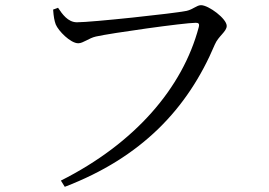

<svg xmlns="http://www.w3.org/2000/svg" viewBox="-20 -703 1040 741"><path d="M277 -617C242 -617 220 -649 204 -673L185 -666C187 -638 190 -623 195 -609C205 -584 252 -536 282 -536C301 -536 323 -556 350 -562C407 -575 691 -615 735 -615C745 -615 751 -613 747 -598C685 -364 501 -150 215 -6L230 18C525 -95 704 -282 809 -531C823 -564 855 -581 855 -603C855 -631 785 -683 756 -683C739 -683 726 -667 700 -661C652 -651 334 -617 277 -617Z"/></svg>

Font: Harano Aji Mincho KR
Style: Regular
Weight: 400
Foundry: Masamichi Hosoda
Version: HaranoAjiMinchoKR-Regular version 20230610;ttx 4.39.4